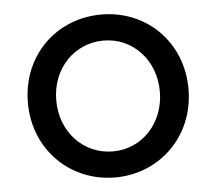

<svg xmlns="http://www.w3.org/2000/svg" viewBox="-45 -600 744 661"><g transform="rotate(-5 327.0 -269.5)"><path d="M328 12C480 12 605 -105 605 -270C605 -432 484 -551 328 -551C170 -551 50 -431 50 -270C50 -107 173 12 328 12ZM148 -270C148 -379 226 -461 328 -461C428 -461 506 -379 506 -270C506 -160 428 -78 328 -78C226 -78 148 -160 148 -270Z"/></g></svg>

Font: Mluvka Medium
Style: Regular
Weight: 500
Designer: Modified by Jiří Krblich, Original typeface by Gumpita Rahayu
Foundry: Gumpita Rahayu & Jiří Krblich
Version: Version 2.000;Glyphs 3.1.1 (3134)